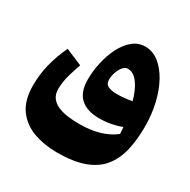

<svg xmlns="http://www.w3.org/2000/svg" viewBox="-176 -698 1114 1128"><g transform="rotate(30 381.0 -134.5)"><path d="M726.6 -125.5Q726.6 -33.7 709.2 38.6Q691.9 110.8 650.4 161.4Q608.9 211.9 536.6 238.3Q464.4 264.6 354.5 264.6Q267.1 264.6 194.6 238.5Q122.1 212.4 78.9 152.8Q35.6 93.3 35.6 -7.3Q35.6 -83.5 53.5 -153.6Q71.3 -223.6 104.5 -294.4L216.8 -247.1Q201.7 -205.6 188.5 -159.2Q175.3 -112.8 174.3 -64.5Q174.3 -25.9 192.9 -2.4Q211.4 21 242.2 33.2Q272.9 45.4 310.3 49.8Q347.7 54.2 385.3 54.2Q457.5 54.2 517.6 36.9Q577.6 19.5 621.1 -15.1Q620.6 -37.6 617.7 -60.5Q587.9 -48.3 549.6 -40.8Q511.2 -33.2 466.3 -33.2Q384.8 -33.2 340.8 -73.7Q296.9 -114.3 296.9 -197.3Q296.9 -255.4 310.1 -314.7Q323.2 -374 348.6 -423.8Q374 -473.6 410.6 -503.9Q447.3 -534.2 494.1 -534.2Q544.9 -534.2 587.2 -501.2Q629.4 -468.3 660.9 -410.9Q692.4 -353.5 709.5 -280Q726.6 -206.5 726.6 -125.5ZM588.9 -218.3Q571.3 -285.2 540.5 -327.6Q509.8 -370.1 469.7 -370.1Q452.1 -370.1 437.5 -352.5Q422.9 -335 414.1 -309.6Q405.3 -284.2 405.3 -259.8Q405.3 -230.5 427 -219.5Q448.7 -208.5 486.8 -208.5Q512.2 -208.5 538.8 -211.2Q565.4 -213.9 588.9 -218.3Z"/></g></svg>

Font: Pinar-DS2-FD ExtraBold
Style: Regular
Weight: 800
Designer: Amin Abedi
Version: Version 3.000